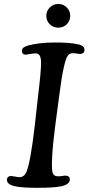

<svg xmlns="http://www.w3.org/2000/svg" viewBox="-20 -920 437 949"><path d="M209 -841.8Q209 -866.2 226.3 -883.3Q243.7 -900.4 268.1 -900.4Q293 -900.4 310.1 -883.3Q327.1 -866.2 327.1 -841.8Q327.1 -816.9 310.1 -800Q293 -783.2 268.1 -783.2Q243.2 -783.2 226.1 -800Q209 -816.9 209 -841.8ZM151.9 -299.3 168.5 -448.7Q183.6 -570.8 182.9 -612.3Q182.1 -653.8 160.6 -655.8Q148.9 -656.7 128.9 -653.1Q108.9 -649.4 104.5 -649.9Q88.4 -650.9 88.4 -668.9Q88.4 -678.7 96.2 -684.8Q104 -690.9 121.1 -695.8Q175.8 -710 252.9 -710Q325.2 -710 361.8 -701.7Q380.9 -698.2 389.2 -691.4Q397.5 -684.6 397.5 -672.9Q397.5 -655.3 377.9 -653.3Q372.1 -652.8 358.2 -655.5Q344.2 -658.2 334.5 -656.7Q321.3 -654.8 313 -641.8Q304.7 -628.9 294.4 -583Q284.2 -537.1 272.9 -448.2L253.4 -301.8Q241.7 -213.9 238 -148.9Q234.4 -84 240.2 -65.9Q244.6 -50.8 262.2 -48.8Q273.4 -47.9 286.4 -50Q299.3 -52.2 305.7 -51.8Q325.2 -50.3 325.2 -33.2Q325.2 -7.8 280.8 1Q245.6 8.3 165 8.3Q88.4 8.3 55.7 1Q14.2 -7.8 14.2 -30.8Q14.2 -46.4 29.8 -49.8Q36.6 -50.8 53.2 -47.4Q69.8 -43.9 79.6 -44.4Q101.6 -46.9 110.8 -70.8Q131.3 -120.6 151.9 -299.3Z"/></svg>

Font: Cooper* Medium
Style: Italic
Weight: 500
Italic angle: -7°
Designer: Owen Earl
Foundry: indestructible type*
Version: Version 0.001